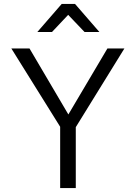

<svg xmlns="http://www.w3.org/2000/svg" viewBox="-20 -963 695 983"><path d="M368 0H288V-314L38 -715H131L330 -377L530 -715H617L368 -312ZM489 -799H413L329 -887L246 -799H171L296 -943H364Z"/></svg>

Font: Wix Madefor Text
Style: Regular
Weight: 400
Designer: Dalton Maag Ltd
Foundry: Dalton Maag Ltd
Version: Version 3.100